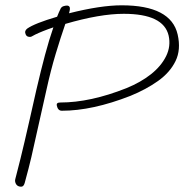

<svg xmlns="http://www.w3.org/2000/svg" viewBox="-20 -689 694 723"><path d="M60 14Q41 14 37 -5Q36 -10 38 -16.5Q40 -23 42 -32Q50 -62 57 -91Q64 -120 72.5 -155.5Q81 -191 91.5 -238Q102 -285 117 -351Q134 -424 149.5 -482Q165 -540 181 -586Q160 -579 141.5 -571.5Q123 -564 113 -559Q102 -553 99 -551.5Q96 -550 92 -550Q78 -550 75 -565Q73 -573 82 -581Q110 -601 195 -626Q202 -644 209 -658Q213 -664 220 -666Q227 -668 232 -668Q241 -668 243 -660Q244 -652 240 -639Q359 -669 438 -669Q624 -669 649 -559Q662 -502 641 -459Q620 -416 575 -384Q530 -352 471 -328Q328 -272 213 -272Q198 -272 194 -291Q191 -303 207 -303Q320 -303 456 -357Q510 -379 548.5 -409.5Q587 -440 605.5 -477.5Q624 -515 615 -555Q596 -637 446 -637Q401 -637 346 -627.5Q291 -618 226 -599Q208 -547 189.5 -485.5Q171 -424 155 -351L98 -97Q94 -80 87.5 -54.5Q81 -29 73 0Q69 14 60 14Z"/></svg>

Font: Oooh Baby
Style: Normal
Weight: 400
Designer: Robert E. Leuschke
Foundry: Robert E. Leuschke
Version: Version 1.011; ttfautohint (v1.8.3)